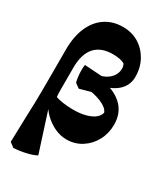

<svg xmlns="http://www.w3.org/2000/svg" viewBox="-231 -832 997 1152"><g transform="rotate(30 267.5 -256.0)"><path d="M61 223 29 199 35 -7Q37 -43 37.5 -78Q38 -113 38.5 -152Q39 -191 39 -238V-446Q39 -535 67 -600Q95 -665 147 -700Q199 -735 269 -735Q331 -735 378.5 -706Q426 -677 454 -626.5Q482 -576 482 -512Q482 -446 428 -404.5Q374 -363 283 -360L234 -406Q277 -405 312 -418Q347 -431 367.5 -456.5Q388 -482 388 -514Q388 -533 380 -546Q366 -555 345 -559Q324 -563 298 -563Q216 -563 174 -515.5Q132 -468 132 -374V-220Q132 -197 133.5 -180Q135 -163 137 -149L114 -121L213 187Q189 201 145.5 211Q102 221 61 223ZM311 20Q268 20 227.5 1Q187 -18 154 -50.5Q121 -83 102 -127L125 -176Q146 -166 182 -160.5Q218 -155 255 -155Q306 -155 343.5 -165.5Q381 -176 402 -193.5Q423 -211 427 -233Q416 -262 367.5 -282.5Q319 -303 252 -308L333 -393Q422 -374 468.5 -325Q515 -276 515 -200Q515 -139 488 -89Q461 -39 414.5 -9.5Q368 20 311 20ZM223 -281 191 -304Q184 -330 182 -363.5Q180 -397 184 -423L350 -412L368 -321Z"/></g></svg>

Font: Eczar
Style: Bold
Weight: 700
Designer: Vaibhav Singh
Foundry: Rosetta Type Foundry
Version: Version 2.000